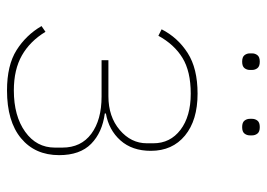

<svg xmlns="http://www.w3.org/2000/svg" viewBox="-124 -606 743 534"><g transform="rotate(90 247.0 -339.5)"><path d="M232 12Q162 12 120 -14.5Q78 -41 53 -84L69 -95Q95 -52 134.5 -29.5Q174 -7 232 -7Q303 -7 347 -38.5Q391 -70 391 -121V-142Q391 -194 352.5 -222.5Q314 -251 249 -251H148V-270H248Q305 -270 342 -301.5Q379 -333 379 -377V-395Q379 -442 341.5 -470.5Q304 -499 241 -499Q179 -499 141.5 -476Q104 -453 80 -409L62 -418Q85 -463 128 -490.5Q171 -518 241 -518Q315 -518 357.5 -483Q400 -448 400 -388Q400 -336 371 -303.5Q342 -271 296 -263V-260Q349 -253 380.5 -222Q412 -191 412 -133Q412 -66 365 -27Q318 12 232 12ZM152 -642Q139 -642 134 -648.5Q129 -655 129 -663V-670Q129 -678 134 -684.5Q139 -691 152 -691Q165 -691 170 -684.5Q175 -678 175 -670V-663Q175 -655 170 -648.5Q165 -642 152 -642ZM334 -642Q321 -642 316 -648.5Q311 -655 311 -663V-670Q311 -678 316 -684.5Q321 -691 334 -691Q347 -691 352 -684.5Q357 -678 357 -670V-663Q357 -655 352 -648.5Q347 -642 334 -642Z"/></g></svg>

Font: IBM Plex Sans Thin
Style: Regular
Weight: 250
Designer: Mike Abbink, Paul van der Laan, Pieter van Rosmalen
Foundry: Bold Monday
Version: Version 3.201